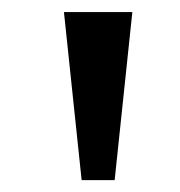

<svg xmlns="http://www.w3.org/2000/svg" viewBox="-20 -727 298 318"><path d="M85.9 -707H199.2L169.9 -428.7H115.2Z"/></svg>

Font: Pretendard Std Medium
Style: Regular
Weight: 500
Designer: Base glyphs from Inter by Rasmus Andersson; Hangeul glyphs from Noto Sans CJK(Source Han Sans) by Jang Soo-young and Kan
Foundry: Kil Hyung-jin
Version: Version 1.309